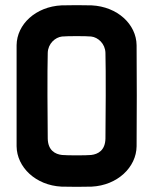

<svg xmlns="http://www.w3.org/2000/svg" viewBox="-20 -726 600 752"><path d="M337 -583C364 -580 392 -555 393 -519C395 -453 394 -249 393 -183C392 -137 364 -122 337 -119C318 -117 243 -117 223 -119C196 -122 168 -137 167 -183C166 -249 165 -453 167 -519C168 -555 196 -580 223 -583C243 -585 318 -585 337 -583ZM45 -153C46 -71 120 0 221 5C241 6 320 6 339 5C440 0 514 -71 515 -153C516 -219 516 -483 515 -549C514 -631 440 -700 339 -705C320 -706 241 -706 221 -705C120 -700 46 -631 45 -549Z"/></svg>

Font: Fervojo
Style: Bold
Weight: 700
Designer: kohakuno
Version: ver.1.0